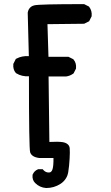

<svg xmlns="http://www.w3.org/2000/svg" viewBox="-20 -776 540 936"><path d="M204.6 140.6Q173.3 138.2 151.4 116.2Q136.2 101.1 138.7 77.1V75.7L139.6 74.2Q147 57.1 164.1 49.8L166 48.8H168H183.6H188L190.9 52.2Q203.1 65.9 218.8 64.9Q222.2 64.9 224.6 64Q227.1 63 229.2 61Q231.4 59.1 233.2 55.9Q234.9 52.7 236.3 48.3Q241.2 30.8 240.7 -5.9H171.9H171.4H170.4Q134.3 -10.7 127 -33.7Q121.1 -51.8 121.1 -404.3Q86.9 -401.9 59.6 -418.5L58.1 -419.4L57.1 -420.4Q42.5 -437 44.9 -462.9V-464.8L45.9 -466.3L55.7 -485.8L57.1 -488.8L60.1 -490.2Q86.9 -504.4 120.6 -502.4L115.2 -712.4V-713.4V-714.4Q115.7 -718.8 117.2 -722.9Q118.7 -727.1 120.6 -730.7Q122.6 -734.4 125.5 -737.5Q128.4 -740.7 131.8 -743.2Q135.3 -745.6 139.2 -747.3Q143.1 -749 147.5 -750Q170.9 -755.9 387.7 -755.9H390.1L392.1 -754.9L411.6 -745.1L413.6 -744.1L415 -742.2Q429.2 -723.6 426.8 -698.2V-696.3L425.8 -694.8L416 -675.3L414.6 -672.4L411.6 -670.9L392.1 -661.1L390.1 -660.2H387.7L211.4 -658.2L216.3 -499H311.5H314L315.9 -498L335.4 -488.3L337.4 -487.3L338.4 -485.8Q353 -469.2 350.6 -443.4V-441.4L349.6 -439.9L339.8 -420.4L338.9 -418.5L336.9 -417Q321.3 -405.8 302.7 -403.3H302.2H301.8H216.8L220.7 -84Q263.2 -86.4 285.6 -83Q300.3 -80.6 309.6 -73Q318.8 -65.4 319.8 -53.2Q321.3 -35.2 319.3 -1.5Q318.4 15.6 316.7 32Q314.9 48.3 312.5 64Q311.5 68.4 310.5 72.5Q309.6 76.7 307.9 80.8Q306.2 85 304.2 88.6Q302.2 92.3 299.8 95.9Q297.4 99.6 294.7 102.8Q292 106 288.8 109.1Q285.6 112.3 282 115.2Q278.3 118.2 274.4 120.6Q243.2 140.6 205.1 140.6Z"/></svg>

Font: NaikaiFont
Style: Bold
Weight: 700
Version: Version 1.89